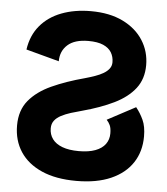

<svg xmlns="http://www.w3.org/2000/svg" viewBox="-53 -783 734 843"><g transform="rotate(5 314.0 -361.0)"><path d="M424 -266.5 548.2 -332.7Q567.5 -308.8 580.6 -280.2Q593.8 -251.6 593.8 -207.7Q593.8 -141.3 561.3 -91.8Q528.8 -42.3 466.4 -14.8Q403.9 12.7 314 12.7Q224 12.7 161.7 -14.8Q99.3 -42.3 66.7 -91.8Q34.2 -141.3 34.2 -207.7Q34.2 -274.1 70 -317.6Q105.8 -361 168.8 -389.7Q231.7 -418.4 314 -440.3Q336.2 -446.5 356.6 -453.7Q377 -460.8 393 -470.2Q409 -479.5 418.2 -491.8Q427.4 -504.1 427.4 -519.9Q427.4 -544.1 416.1 -563.1Q404.8 -582 379.9 -593.1Q355 -604.1 314 -604.1Q253.7 -604.1 222.9 -576.5Q192.1 -548.9 192.1 -503.9L46.3 -543Q55.5 -605.8 91.4 -648.7Q127.3 -691.6 184.7 -713.5Q242.1 -735.4 314 -735.4Q396.7 -735.4 455.2 -706.7Q513.8 -678 544.8 -629.2Q575.9 -580.5 575.9 -519.9Q575.9 -459.4 543.4 -417.4Q510.9 -375.5 452.1 -346.7Q393.3 -318 314 -296.6Q288.2 -289.9 264.6 -282.5Q241.1 -275.1 222.6 -265.4Q204 -255.8 193.3 -241.9Q182.6 -228 182.6 -207.7Q182.6 -180.9 197.3 -160.7Q212 -140.6 241.3 -129.6Q270.5 -118.6 314 -118.6Q357.4 -118.6 386.7 -129.6Q415.9 -140.6 430.6 -160.7Q445.3 -180.9 445.3 -207.7Q445.3 -231.2 439.2 -244.2Q433.1 -257.2 424 -266.5Z"/></g></svg>

Font: Giphurs SC
Style: Regular
Weight: 400
Version: Version 0.920